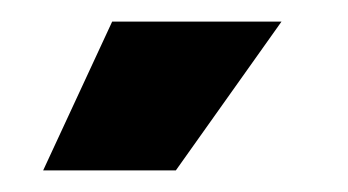

<svg xmlns="http://www.w3.org/2000/svg" viewBox="-20 -737 323 178"><path d="M143 -579H20L84 -717H241Z"/></svg>

Font: Bricolage Grotesque 72pt
Style: Bold
Weight: 700
Designer: Mathieu Triay
Foundry: Atelier Triay
Version: Version 1.001;gftools[0.9.33.dev8+g029e19f]